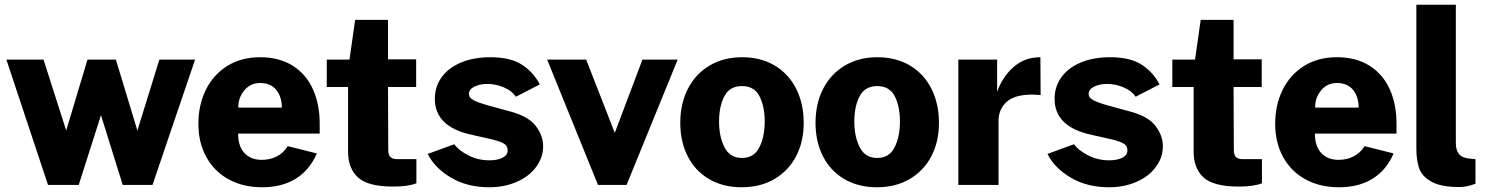

<svg xmlns="http://www.w3.org/2000/svg" viewBox="-20 -782 6283 812"><path d="M625 0H499L407 -295L313 0H183L7 -530H164L260 -230L350 -530H470L561 -230L654 -530H805Z M1087 -106Q1122 -106 1150.5 -120.5Q1179 -135 1197 -164L1320 -133Q1289 -62 1230.5 -26Q1172 10 1089 10Q1009 10 948 -23Q887 -56 853 -117Q819 -178 819 -259Q819 -338 850.5 -402Q882 -466 941 -503Q1000 -540 1080 -540Q1161 -540 1218 -504Q1275 -468 1303.5 -404.5Q1332 -341 1332 -260V-217H987Q987 -163 1014 -134.5Q1041 -106 1087 -106ZM1172 -327Q1172 -372 1148.5 -401.5Q1125 -431 1080 -431Q1039 -431 1013 -399.5Q987 -368 988 -327Z M1621 -414 1622 -149Q1622 -126 1631.5 -117.5Q1641 -109 1659 -109H1741V-7Q1708 7 1642 7Q1536 7 1494 -31.5Q1452 -70 1452 -141V-414H1362V-530H1458L1482 -698H1621V-531H1740V-414Z M1789 -131 1901 -172Q1921 -145 1961.5 -124.5Q2002 -104 2050 -104Q2084 -104 2105.5 -115Q2127 -126 2127 -146Q2127 -164 2113 -173.5Q2099 -183 2063 -192L1979 -211Q1819 -244 1819 -364Q1819 -415 1847.5 -455Q1876 -495 1929.5 -517.5Q1983 -540 2054 -540Q2138 -540 2186.5 -509Q2235 -478 2263 -425L2162 -373Q2145 -398 2111 -412.5Q2077 -427 2041 -427Q2009 -427 1986 -415.5Q1963 -404 1963 -384Q1963 -369 1982.5 -358.5Q2002 -348 2048 -335L2129 -313Q2213 -292 2245 -250.5Q2277 -209 2277 -164Q2277 -116 2247.5 -76Q2218 -36 2165.5 -13Q2113 10 2049 10Q1956 10 1887 -31Q1818 -72 1789 -131Z M2630 0H2509L2294 -530H2459L2580 -220L2697 -530H2846Z M2857 -262Q2857 -344 2889.5 -407Q2922 -470 2981.5 -505Q3041 -540 3118 -540Q3198 -540 3257 -504.5Q3316 -469 3347.5 -406Q3379 -343 3379 -262Q3379 -183 3347 -121.5Q3315 -60 3255.5 -25Q3196 10 3117 10Q3038 10 2979 -24.5Q2920 -59 2888.5 -121Q2857 -183 2857 -262ZM3118 -114Q3169 -114 3191.5 -159Q3214 -204 3214 -268Q3214 -332 3192 -375Q3170 -418 3118 -418Q3066 -418 3043.5 -375Q3021 -332 3021 -268Q3021 -204 3044 -159Q3067 -114 3118 -114Z M3429 -262Q3429 -344 3461.5 -407Q3494 -470 3553.5 -505Q3613 -540 3690 -540Q3770 -540 3829 -504.5Q3888 -469 3919.5 -406Q3951 -343 3951 -262Q3951 -183 3919 -121.5Q3887 -60 3827.5 -25Q3768 10 3689 10Q3610 10 3551 -24.5Q3492 -59 3460.5 -121Q3429 -183 3429 -262ZM3690 -114Q3741 -114 3763.5 -159Q3786 -204 3786 -268Q3786 -332 3764 -375Q3742 -418 3690 -418Q3638 -418 3615.5 -375Q3593 -332 3593 -268Q3593 -204 3616 -159Q3639 -114 3690 -114Z M4033 -530H4197V-394Q4220 -458 4267 -499Q4314 -540 4380 -540L4381 -380Q4355 -382 4346 -382Q4270 -382 4236.5 -350.5Q4203 -319 4203 -272V0H4033Z M4410 -131 4522 -172Q4542 -145 4582.5 -124.5Q4623 -104 4671 -104Q4705 -104 4726.5 -115Q4748 -126 4748 -146Q4748 -164 4734 -173.5Q4720 -183 4684 -192L4600 -211Q4440 -244 4440 -364Q4440 -415 4468.5 -455Q4497 -495 4550.5 -517.5Q4604 -540 4675 -540Q4759 -540 4807.5 -509Q4856 -478 4884 -425L4783 -373Q4766 -398 4732 -412.5Q4698 -427 4662 -427Q4630 -427 4607 -415.5Q4584 -404 4584 -384Q4584 -369 4603.5 -358.5Q4623 -348 4669 -335L4750 -313Q4834 -292 4866 -250.5Q4898 -209 4898 -164Q4898 -116 4868.5 -76Q4839 -36 4786.5 -13Q4734 10 4670 10Q4577 10 4508 -31Q4439 -72 4410 -131Z M5197 -414 5198 -149Q5198 -126 5207.5 -117.5Q5217 -109 5235 -109H5317V-7Q5284 7 5218 7Q5112 7 5070 -31.5Q5028 -70 5028 -141V-414H4938V-530H5034L5058 -698H5197V-531H5316V-414Z M5641 -106Q5676 -106 5704.5 -120.5Q5733 -135 5751 -164L5874 -133Q5843 -62 5784.5 -26Q5726 10 5643 10Q5563 10 5502 -23Q5441 -56 5407 -117Q5373 -178 5373 -259Q5373 -338 5404.5 -402Q5436 -466 5495 -503Q5554 -540 5634 -540Q5715 -540 5772 -504Q5829 -468 5857.5 -404.5Q5886 -341 5886 -260V-217H5541Q5541 -163 5568 -134.5Q5595 -106 5641 -106ZM5726 -327Q5726 -372 5702.5 -401.5Q5679 -431 5634 -431Q5593 -431 5567 -399.5Q5541 -368 5542 -327Z M5970 -154V-762H6137V-176Q6137 -148 6150 -131Q6163 -114 6197 -111L6220 -109V-5Q6183 9 6153 9Q6073 9 6033 -14Q5993 -37 5981.5 -71Q5970 -105 5970 -154Z"/></svg>

Font: Morrison
Style: Bold
Weight: 700
Designer: Pablo Impallari, Rodrigo Fuenzalida (Modified by Dan O. Williams)
Version: Version 0.03;June 6, 2019;FontCreator 11.5.0.2425 64-bit; tt